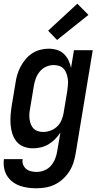

<svg xmlns="http://www.w3.org/2000/svg" viewBox="-30 -790 550 1033"><path d="M167 223Q144 223 120.5 220Q97 217 75.5 209Q54 201 36.5 187.5Q19 174 7.5 155Q-4 136 -8 113Q-12 90 -9 66H92Q89 82 94.5 96Q100 110 111 119Q122 128 137 131.5Q152 135 167 135Q188 135 209 126.5Q230 118 244.5 101Q259 84 267 63.5Q275 43 278 22L295 -77Q283 -58 266.5 -41.5Q250 -25 230.5 -13.5Q211 -2 189.5 3Q168 8 147 8Q121 8 97.5 -1Q74 -10 59 -28.5Q44 -47 36.5 -70.5Q29 -94 27 -119Q25 -144 27 -170Q29 -196 33 -221L53 -341Q56 -364 62.5 -386.5Q69 -409 80 -430Q91 -451 106.5 -470Q122 -489 142.5 -502.5Q163 -516 186 -522Q209 -528 231 -528Q255 -528 276.5 -521.5Q298 -515 313.5 -500Q329 -485 338.5 -465.5Q348 -446 352 -424L368 -520H469L377 36Q373 61 365 85.5Q357 110 343 132Q329 154 309 172.5Q289 191 265.5 202.5Q242 214 217 218.5Q192 223 167 223ZM202 -80Q221 -80 241 -87Q261 -94 276.5 -108.5Q292 -123 300.5 -142.5Q309 -162 312 -181L332 -301Q334 -317 335.5 -333Q337 -349 335 -364Q333 -379 328 -393.5Q323 -408 313.5 -419Q304 -430 289.5 -435Q275 -440 259 -440Q238 -440 218 -431Q198 -422 184 -405Q170 -388 162.5 -367.5Q155 -347 152 -327L132 -207Q129 -192 128 -177.5Q127 -163 129 -149Q131 -135 136 -121.5Q141 -108 150.5 -98.5Q160 -89 173.5 -84.5Q187 -80 202 -80ZM277 -575 229 -625 386 -770 446 -710Z"/></svg>

Font: Iosevka SS04 Semibold Oblique
Style: Regular
Weight: 600
Italic angle: -9°
Monospace: yes
Designer: Belleve Invis
Foundry: Belleve Invis
Version: Version 19.0.0; ttfautohint (v1.8.4)